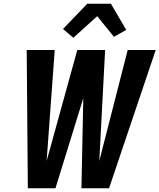

<svg xmlns="http://www.w3.org/2000/svg" viewBox="-20 -1001 848 1021"><path d="M275 0H128L122 -735H271L228 -145L391 -735H539L508 -145L659 -735H808L560 0H413L423 -479ZM370 -800 315 -847 444 -981H570L651 -842L586 -805L497 -915Z"/></svg>

Font: Iosevka Aile Heavy Oblique
Style: Regular
Weight: 900
Italic angle: -9°
Designer: Belleve Invis
Foundry: Belleve Invis
Version: Version 31.1.0; ttfautohint (v1.8.4)